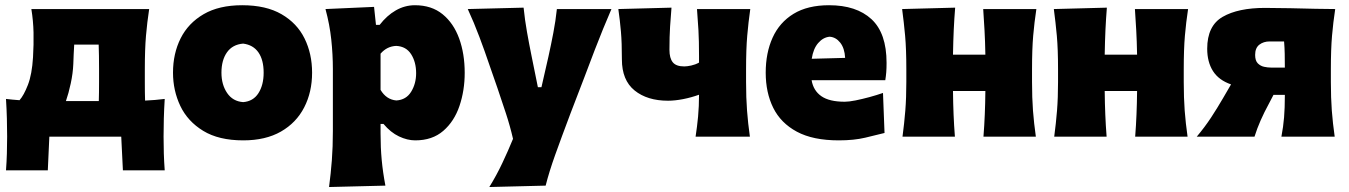

<svg xmlns="http://www.w3.org/2000/svg" viewBox="-20 -536 5290 753"><path d="M3.5 132Q6 99 7 65.8Q8 32.5 8 -0.5Q8 -34.5 7 -71Q6 -107.5 3.5 -148Q28.5 -145 56.5 -143Q73.5 -162 89.5 -203.2Q105.5 -244.5 109.5 -311.5Q112.5 -362 111.5 -408.2Q110.5 -454.5 103 -500.5H565Q557 -448 552.5 -395.5Q548 -343 548 -264.5V-214.5Q548 -193.5 548.2 -175.5Q548.5 -157.5 549 -141.5Q568.5 -142.5 587.8 -144Q607 -145.5 626 -148Q623.5 -107.5 622.5 -71Q621.5 -34.5 621.5 -0.5Q621.5 32.5 622.5 65.8Q623.5 99 626 132H462L455.5 0H173.5L167.5 132ZM267.5 -285Q266 -248.5 257.5 -209Q249 -169.5 238.5 -139.5H367.5Q368.5 -171 368.5 -214.5V-264.5Q368.5 -321 367 -361H271Q270 -342.5 269 -323.5Q268 -304.5 267.5 -285Z M934 14.5Q838 14.5 777 -22.8Q716 -60 687.2 -120.5Q658.5 -181 658.5 -251Q658.5 -326 688.5 -385.8Q718.5 -445.5 778.8 -480.5Q839 -515.5 930 -515.5Q1023.5 -515.5 1084.2 -480.2Q1145 -445 1174.5 -385Q1204 -325 1204 -251Q1204 -175 1173 -114.8Q1142 -54.5 1081.8 -20Q1021.5 14.5 934 14.5ZM933.5 -135.5Q973 -138.5 993.5 -170.5Q1014 -202.5 1014 -251Q1014 -301 993.5 -330.5Q973 -360 933.5 -365Q892 -361.5 870.2 -330.8Q848.5 -300 848.5 -251Q848.5 -204 870.8 -171.2Q893 -138.5 933.5 -135.5Z M1270.5 197.5Q1277.5 144.5 1281.5 92.2Q1285.5 40 1285.5 -22.5V-264.5Q1285.5 -322.5 1279.2 -381Q1273 -439.5 1256.5 -500.5L1447 -509L1454.5 -438.5H1469Q1497 -475 1532.2 -495.2Q1567.5 -515.5 1607.5 -515.5Q1672.5 -515.5 1715.8 -480.2Q1759 -445 1780.8 -385Q1802.5 -325 1802.5 -250.5Q1802.5 -181 1782 -120.5Q1761.5 -60 1718.5 -22.8Q1675.5 14.5 1608.5 14.5Q1577.5 14.5 1544.8 -1Q1512 -16.5 1484 -50H1472.5V-12Q1472.5 43 1477 91.2Q1481.5 139.5 1491.5 192ZM1534.5 -142Q1573 -144.5 1592.5 -176.2Q1612 -208 1612 -249Q1612 -292.5 1592.5 -323.2Q1573 -354 1534 -356Q1497.5 -354.5 1472.5 -325.5V-183.5Q1495 -145.5 1534.5 -142Z M1899 197.5Q1927.5 151.5 1950.2 103.2Q1973 55 1992 8.5Q1980.5 -41.5 1964 -91.8Q1947.5 -142 1931 -190.5L1899.5 -281Q1881.5 -334.5 1860.2 -391Q1839 -447.5 1814.5 -500.5L2033.5 -506Q2038.5 -457 2046.8 -410.5Q2055 -364 2065 -315L2089.5 -194H2103.5L2131 -314.5Q2141.5 -362 2150.2 -407.8Q2159 -453.5 2164 -500.5H2378Q2360.5 -460 2345.2 -422.5Q2330 -385 2312.5 -340Q2295 -295 2271.5 -232L2217.5 -91.5Q2181.5 4 2157.5 71Q2133.5 138 2120 192Z M2708 0Q2714 -39 2717.8 -79Q2721.5 -119 2721.5 -164.5Q2691 -153.5 2658.8 -147.2Q2626.5 -141 2600 -141Q2518.5 -141 2468.8 -181.2Q2419 -221.5 2419 -303Q2419 -369 2415.2 -412.2Q2411.5 -455.5 2405 -500.5L2613.5 -506Q2610.5 -470 2608 -431.8Q2605.5 -393.5 2605.5 -340.5Q2605.5 -308 2618.5 -291.8Q2631.5 -275.5 2663.5 -275.5Q2674.5 -275.5 2690.8 -279Q2707 -282.5 2721.5 -290.5V-315Q2721.5 -377.5 2719.2 -417.8Q2717 -458 2713.5 -500.5H2922.5Q2915 -448 2910.5 -395.5Q2906 -343 2906 -264.5V-214.5Q2906 -152 2909.8 -102.2Q2913.5 -52.5 2921 0Z M3269.5 14.5Q3168.5 14.5 3105.2 -19.5Q3042 -53.5 3012.5 -113.2Q2983 -173 2983 -251Q2983 -328.5 3010 -388.2Q3037 -448 3092.2 -481.8Q3147.5 -515.5 3231.5 -515.5Q3338.5 -515.5 3397.8 -460.8Q3457 -406 3457 -289.5Q3457 -268.5 3455.8 -252.8Q3454.5 -237 3452 -221.5H3163Q3170 -180.5 3201.2 -158.8Q3232.5 -137 3293 -137Q3309.5 -137 3335.5 -142.2Q3361.5 -147.5 3390 -155.2Q3418.5 -163 3443 -171.5L3449 -14.5Q3417 -6.5 3373.2 4Q3329.5 14.5 3269.5 14.5ZM3233.5 -392Q3208 -389.5 3188.8 -367.2Q3169.5 -345 3163.5 -305.5L3294.5 -309Q3292.5 -347 3275.2 -368.8Q3258 -390.5 3233.5 -392Z M3519.5 0Q3526.5 -52.5 3530.5 -102.2Q3534.5 -152 3534.5 -214.5V-264.5Q3534.5 -343 3529.8 -395.5Q3525 -448 3518 -500.5L3726 -506Q3722.5 -462.5 3720.5 -419.8Q3718.5 -377 3717.5 -321.5H3844.5Q3843.5 -375.5 3841.2 -416.8Q3839 -458 3836 -500.5H4044.5Q4036.5 -448 4032 -395.5Q4027.5 -343 4027.5 -264.5V-214.5Q4027.5 -152 4031.2 -102.2Q4035 -52.5 4042.5 0H3837Q3840.5 -45 3842.2 -87.2Q3844 -129.5 3844.5 -179H3717.5Q3718 -129.5 3719.8 -87.2Q3721.5 -45 3725 0Z M4114.5 0Q4121.5 -52.5 4125.5 -102.2Q4129.5 -152 4129.5 -214.5V-264.5Q4129.5 -343 4124.8 -395.5Q4120 -448 4113 -500.5L4321 -506Q4317.5 -462.5 4315.5 -419.8Q4313.5 -377 4312.5 -321.5H4439.5Q4438.5 -375.5 4436.2 -416.8Q4434 -458 4431 -500.5H4639.5Q4631.5 -448 4627 -395.5Q4622.5 -343 4622.5 -264.5V-214.5Q4622.5 -152 4626.2 -102.2Q4630 -52.5 4637.5 0H4432Q4435.5 -45 4437.2 -87.2Q4439 -129.5 4439.5 -179H4312.5Q4313 -129.5 4314.8 -87.2Q4316.5 -45 4320 0Z M4673.5 0Q4705 -37.5 4729.8 -75.2Q4754.5 -113 4776 -150L4808 -205Q4760 -221.5 4737.2 -257.2Q4714.5 -293 4714.5 -345Q4714.5 -435 4775.2 -470Q4836 -505 4941 -505Q4988.5 -505 5040.8 -503.8Q5093 -502.5 5139.5 -501.5Q5186 -500.5 5216.5 -500.5Q5208.5 -448 5204 -395.5Q5199.5 -343 5199.5 -264.5V-214.5Q5199.5 -152 5203.2 -102.2Q5207 -52.5 5214.5 0H5005.5Q5013 -39 5016 -76Q5019 -113 5019 -159.5V-164H4974.5L4956 -128.5Q4938.5 -96.5 4924.2 -64.2Q4910 -32 4900 0ZM4964 -271H5019Q5019 -299.5 5018.5 -324.8Q5018 -350 5016 -373.5H4959.5Q4935.5 -373.5 4919 -360.8Q4902.5 -348 4902.5 -320.5Q4902.5 -298 4913 -287.5Q4923.5 -277 4937.8 -274Q4952 -271 4964 -271Z"/></svg>

Font: Commissioner Flair ExtraBold
Style: Regular
Weight: 800
Designer: Kostas Bartsokas
Foundry: Kostas Bartsokas
Version: Version 1.000; ttfautohint (v1.8.3)